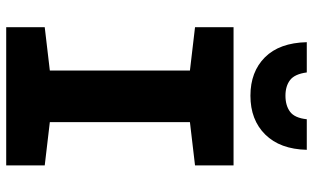

<svg xmlns="http://www.w3.org/2000/svg" viewBox="-210 -774 984 603"><g transform="rotate(90 281.5 -472.0)"><path d="M65 0V-121L201 -137V-577L65 -593V-714H499V-593L363 -577V-137L499 -121V0ZM280 -767Q205 -767 159.5 -812.5Q114 -858 112 -944H207Q212 -906 231 -891.5Q250 -877 280 -877Q311 -877 330.5 -891.5Q350 -906 354 -944H450Q448 -860 402 -813.5Q356 -767 280 -767Z"/></g></svg>

Font: Noto Sans Mono SemiCondensed Black
Style: Regular
Weight: 900
Width: 4
Designer: Monotype Design Team
Foundry: Monotype Imaging Inc.
Version: Version 2.014; ttfautohint (v1.8.4.7-5d5b)